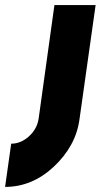

<svg xmlns="http://www.w3.org/2000/svg" viewBox="-107 -520 396 755"><path d="M107 -500 45 -54Q39 -13 7 16Q-25 45 -63 45L-87 215Q19 215 104 136Q147 96 173 48.5Q199 1 206 -54L269 -500Z"/></svg>

Font: Unageo
Style: Black-Italic
Weight: 900
Designer: Richard Sepsi
Foundry: Richard Sepsi
Version: Version 2.000